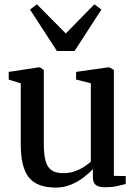

<svg xmlns="http://www.w3.org/2000/svg" viewBox="-20 -861 636 892"><path d="M467.5 9Q440 9 425.8 -1.2Q411.5 -11.5 411.5 -37.5V-75.5Q394 -56 367.5 -36Q341 -16 308.5 -2.8Q276 10.5 240 10.5Q151.5 10.5 114 -36.8Q76.5 -84 76.5 -190V-474L20.5 -491V-527L159 -548H166L183.5 -536V-195Q183.5 -147 191 -116.5Q198.5 -86 218 -71.2Q237.5 -56.5 274 -56.5Q302.5 -56.5 326.8 -65Q351 -73.5 370 -85.8Q389 -98 402 -110V-474L333.5 -491.5V-527L481 -548H488.5L509 -536V-44L564.5 -43L564 -6Q547 -1.5 523 3.8Q499 9 467.5 9ZM244.5 -624 119.5 -816.5 151.5 -841 285.5 -705.5 418.5 -841 451 -816.5 326.5 -624Z"/></svg>

Font: Merriweather 60pt Medium
Style: Regular
Weight: 500
Version: Version 2.100